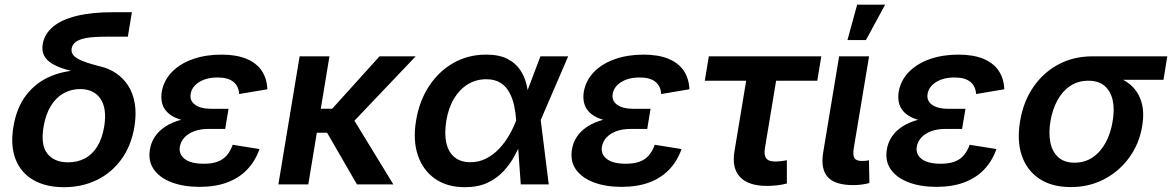

<svg xmlns="http://www.w3.org/2000/svg" viewBox="-20 -779 4951 811"><path d="M250 11.7Q173.8 11.7 121.1 -18.6Q68.4 -48.8 45.9 -106Q23.4 -163.1 36.6 -243.2Q49.8 -324.2 90.8 -377.4Q131.8 -430.7 193.8 -456.8Q255.9 -482.9 331.5 -482.9L329.1 -468.8Q288.6 -476.6 255.4 -486.6Q222.2 -496.6 199.2 -510.5Q176.3 -524.4 166 -544.9Q155.8 -565.4 160.6 -594.2Q168.5 -636.2 203.9 -666Q239.3 -695.8 303.2 -711.7Q367.2 -727.5 460.4 -727.5H537.1L520 -624H425.8Q374.5 -624 344.2 -618.4Q314 -612.8 299.8 -601.8Q285.6 -590.8 282.7 -574.7Q280.3 -561 286.9 -550.3Q293.5 -539.6 308.8 -530.8Q324.2 -522 348.9 -513.9Q373.5 -505.9 406.7 -497.6Q441.4 -489.3 470.9 -469.2Q500.5 -449.2 521 -417.7Q541.5 -386.2 549.1 -343Q556.6 -299.8 547.9 -244.6Q534.7 -164.1 493.2 -106.7Q451.7 -49.3 389.2 -18.8Q326.7 11.7 250 11.7ZM267.1 -93.3Q306.6 -93.3 338.1 -109.6Q369.6 -126 390.9 -160.2Q412.1 -194.3 420.4 -246.1Q432.1 -321.8 404.1 -362.3Q376 -402.8 318.4 -402.8Q280.3 -402.8 248.3 -384.8Q216.3 -366.7 194.6 -331.3Q172.9 -295.9 164.1 -244.1Q150.9 -166 180.4 -129.6Q210 -93.3 267.1 -93.3Z M822.8 10.3Q755.4 10.3 705.1 -8.8Q654.8 -27.8 629.9 -63.2Q605 -98.6 613.3 -147.9Q617.7 -176.3 633.8 -200.9Q649.9 -225.6 678.5 -244.4Q707 -263.2 749.3 -274.2Q791.5 -285.2 848.6 -285.2H939.5L931.2 -234.4H860.8Q826.7 -234.4 800.8 -224.9Q774.9 -215.3 759.3 -198.5Q743.7 -181.6 739.7 -159.7Q734.4 -127 760.7 -107.2Q787.1 -87.4 840.8 -87.4Q876 -87.4 899.7 -96.4Q923.3 -105.5 938.5 -123.3Q953.6 -141.1 962.9 -167.5L1076.2 -149.4Q1058.1 -98.6 1024.2 -63Q990.2 -27.3 939.9 -8.5Q889.6 10.3 822.8 10.3ZM846.2 -261.2Q791.5 -261.2 754.2 -270.5Q716.8 -279.8 695.1 -297.4Q673.3 -314.9 666 -338.6Q658.7 -362.3 663.1 -390.6Q671.9 -440.4 707 -475.8Q742.2 -511.2 796.1 -529.8Q850.1 -548.3 915 -548.3Q977.5 -548.3 1020 -531Q1062.5 -513.7 1085 -481Q1107.4 -448.2 1109.4 -401.9L990.2 -381.8Q988.3 -414.6 966.1 -433.1Q943.8 -451.7 898.9 -451.7Q851.6 -451.7 820.6 -431.9Q789.6 -412.1 785.2 -381.3Q780.8 -353.5 804.2 -336.4Q827.6 -319.3 875.5 -319.3H945.3L935.5 -261.2Z M1371.6 -541 1282.2 0H1155.8L1245.6 -541ZM1735.8 -541 1428.7 -218.3H1283.7L1299.3 -319.8H1383.3L1583 -541ZM1487.8 0 1358.9 -223.1 1460.4 -296.4 1641.6 0Z M1943.4 11.7Q1868.7 11.7 1817.6 -23.9Q1766.6 -59.6 1745.1 -122.8Q1723.6 -186 1737.3 -268.6Q1751 -352.5 1792.5 -415.5Q1834 -478.5 1895.8 -513.4Q1957.5 -548.3 2033.2 -548.3Q2088.4 -548.3 2123 -530.5Q2157.7 -512.7 2177 -483.9Q2196.3 -455.1 2204.1 -421.4Q2211.9 -387.7 2213.4 -356H2252.9L2263.7 -273.9L2297.9 0H2179.7L2160.2 -272Q2158.2 -302.7 2151.6 -333.3Q2145 -363.8 2131.3 -388.9Q2117.7 -414.1 2094 -429.2Q2070.3 -444.3 2033.7 -444.3Q1991.2 -444.3 1956.3 -423.1Q1921.4 -401.9 1897.7 -362.5Q1874 -323.2 1865.2 -268.6Q1856.4 -214.8 1865.2 -175.5Q1874 -136.2 1899.9 -115Q1925.8 -93.8 1967.3 -93.8Q2003.4 -93.8 2033.9 -109.6Q2064.5 -125.5 2088.6 -151.1Q2112.8 -176.8 2130.6 -207.8Q2148.4 -238.8 2159.7 -269L2262.7 -541H2379.9L2262.7 -269L2225.1 -189.5H2187Q2173.3 -157.7 2154.5 -122.6Q2135.7 -87.4 2107.9 -56.9Q2080.1 -26.4 2039.8 -7.3Q1999.5 11.7 1943.4 11.7Z M2605.5 10.3Q2538.1 10.3 2487.8 -8.8Q2437.5 -27.8 2412.6 -63.2Q2387.7 -98.6 2396 -147.9Q2400.4 -176.3 2416.5 -200.9Q2432.6 -225.6 2461.2 -244.4Q2489.7 -263.2 2532 -274.2Q2574.2 -285.2 2631.3 -285.2H2722.2L2713.9 -234.4H2643.6Q2609.4 -234.4 2583.5 -224.9Q2557.6 -215.3 2542 -198.5Q2526.4 -181.6 2522.5 -159.7Q2517.1 -127 2543.5 -107.2Q2569.8 -87.4 2623.5 -87.4Q2658.7 -87.4 2682.4 -96.4Q2706.1 -105.5 2721.2 -123.3Q2736.3 -141.1 2745.6 -167.5L2858.9 -149.4Q2840.8 -98.6 2806.9 -63Q2772.9 -27.3 2722.7 -8.5Q2672.4 10.3 2605.5 10.3ZM2628.9 -261.2Q2574.2 -261.2 2536.9 -270.5Q2499.5 -279.8 2477.8 -297.4Q2456.1 -314.9 2448.7 -338.6Q2441.4 -362.3 2445.8 -390.6Q2454.6 -440.4 2489.7 -475.8Q2524.9 -511.2 2578.9 -529.8Q2632.8 -548.3 2697.8 -548.3Q2760.3 -548.3 2802.7 -531Q2845.2 -513.7 2867.7 -481Q2890.1 -448.2 2892.1 -401.9L2772.9 -381.8Q2771 -414.6 2748.8 -433.1Q2726.6 -451.7 2681.6 -451.7Q2634.3 -451.7 2603.3 -431.9Q2572.3 -412.1 2567.9 -381.3Q2563.5 -353.5 2586.9 -336.4Q2610.4 -319.3 2658.2 -319.3H2728L2718.3 -261.2Z M3219.7 6.3Q3141.6 6.3 3106 -31.2Q3070.3 -68.8 3082.5 -140.6L3131.8 -438H2957L2974.1 -541H3449.2L3432.1 -438H3258.3L3210.9 -152.8Q3206.5 -124 3216.3 -110.4Q3226.1 -96.7 3255.9 -96.7Q3265.1 -96.7 3279.5 -98.4Q3293.9 -100.1 3303.7 -102.1V-3.9Q3283.2 1.5 3261.7 3.9Q3240.2 6.3 3219.7 6.3Z M3584.5 2.9Q3506.8 2.9 3476.3 -31.2Q3445.8 -65.4 3457 -134.3L3524.4 -541H3650.9L3586.4 -153.8Q3581.5 -124.5 3588.9 -111.8Q3596.2 -99.1 3620.6 -99.1Q3631.8 -99.1 3638.7 -99.9Q3645.5 -100.6 3650.4 -102.1L3652.3 -5.9Q3641.6 -2.9 3623.8 0Q3606 2.9 3584.5 2.9ZM3559.6 -609.9 3600.6 -759.3H3718.8L3637.7 -609.9Z M3935.5 10.3Q3868.2 10.3 3817.9 -8.8Q3767.6 -27.8 3742.7 -63.2Q3717.8 -98.6 3726.1 -147.9Q3730.5 -176.3 3746.6 -200.9Q3762.7 -225.6 3791.3 -244.4Q3819.8 -263.2 3862.1 -274.2Q3904.3 -285.2 3961.4 -285.2H4052.2L4043.9 -234.4H3973.6Q3939.5 -234.4 3913.6 -224.9Q3887.7 -215.3 3872.1 -198.5Q3856.4 -181.6 3852.5 -159.7Q3847.2 -127 3873.5 -107.2Q3899.9 -87.4 3953.6 -87.4Q3988.8 -87.4 4012.5 -96.4Q4036.1 -105.5 4051.3 -123.3Q4066.4 -141.1 4075.7 -167.5L4189 -149.4Q4170.9 -98.6 4137 -63Q4103 -27.3 4052.7 -8.5Q4002.4 10.3 3935.5 10.3ZM3959 -261.2Q3904.3 -261.2 3866.9 -270.5Q3829.6 -279.8 3807.9 -297.4Q3786.1 -314.9 3778.8 -338.6Q3771.5 -362.3 3775.9 -390.6Q3784.7 -440.4 3819.8 -475.8Q3855 -511.2 3908.9 -529.8Q3962.9 -548.3 4027.8 -548.3Q4090.3 -548.3 4132.8 -531Q4175.3 -513.7 4197.8 -481Q4220.2 -448.2 4222.2 -401.9L4103 -381.8Q4101.1 -414.6 4078.9 -433.1Q4056.6 -451.7 4011.7 -451.7Q3964.4 -451.7 3933.3 -431.9Q3902.3 -412.1 3897.9 -381.3Q3893.6 -353.5 3917 -336.4Q3940.4 -319.3 3988.3 -319.3H4058.1L4048.3 -261.2Z M4502.4 11.2Q4423.3 11.2 4370.6 -23.7Q4317.9 -58.6 4296.4 -120.8Q4274.9 -183.1 4288.6 -266.1Q4302.2 -349.1 4344.5 -410.9Q4386.7 -472.7 4450.7 -506.8Q4514.6 -541 4593.3 -541H4910.6L4894.5 -441.9H4661.1L4576.7 -438Q4533.2 -438 4500.2 -415.8Q4467.3 -393.6 4446.3 -355Q4425.3 -316.4 4417 -266.6Q4408.7 -216.8 4416.7 -177.2Q4424.8 -137.7 4450.2 -114.7Q4475.6 -91.8 4519 -91.8Q4562.5 -91.8 4595.7 -114.5Q4628.9 -137.2 4650.4 -177Q4671.9 -216.8 4679.7 -266.6Q4688.5 -317.4 4679.9 -355.7Q4671.4 -394 4646 -416Q4620.6 -438 4577.1 -438L4582.5 -471.7Q4639.2 -471.7 4684.6 -458Q4730 -444.3 4760 -416.3Q4790 -388.2 4802 -345.9Q4814 -303.7 4804.7 -246.6Q4792.5 -172.9 4750.7 -114.7Q4709 -56.6 4645.3 -22.7Q4581.5 11.2 4502.4 11.2Z"/></svg>

Font: Inter 17pt SemiBold
Style: Italic
Weight: 600
Italic angle: -9.3988°
Version: Version 4.001;git-66647c0bb